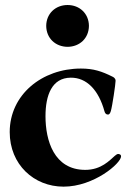

<svg xmlns="http://www.w3.org/2000/svg" viewBox="-20 -712 514 747"><path d="M227.3 14.2C345.2 14.2 451 -76.7 451 -103.7C451 -112.2 441.8 -112.9 439.6 -112.9C436.1 -112.9 431.8 -110.1 426.8 -105.8C407 -88.8 374.3 -51.1 311.8 -51.1C189.6 -51.1 157 -166.2 157 -259.9C157 -341.6 181.8 -409.1 255 -409.8C316.8 -410.5 363.6 -362.2 386.4 -279.1C388.5 -271.3 392.8 -266.3 399.9 -266.3C403.4 -266.3 407.7 -267.8 411.2 -279.8C416.9 -298.3 429.7 -385.7 429.7 -397.7C429.7 -407.7 421.2 -411.9 418.3 -413.4C375.7 -434.7 343.8 -445.3 294.7 -445.3C142.8 -445.3 17.8 -343 17.8 -198.2C17.8 -71.7 112.2 14.2 227.3 14.2ZM159.8 -611.5C160.2 -562.9 196 -530.2 242.9 -529.8C289.8 -530.2 325.6 -562.9 326 -611.5C325.6 -659.1 289.8 -692.5 242.9 -692.5C196 -692.5 160.2 -659.1 159.8 -611.5Z"/></svg>

Font: Margiela Serif
Style: Bold
Weight: 700
Designer: Andreas Faust, Stefan Endress
Version: Version 1.002;FEAKit 1.0